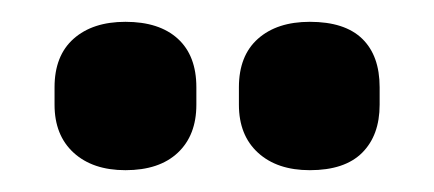

<svg xmlns="http://www.w3.org/2000/svg" viewBox="-20 -719 398 176"><path d="M95 -563Q65 -563 47.5 -579Q30 -595 30 -623V-639Q30 -668 47.5 -683.5Q65 -699 95 -699Q126 -699 143 -683.5Q160 -668 160 -639V-623Q160 -595 143 -579Q126 -563 95 -563ZM264 -563Q234 -563 216.5 -579Q199 -595 199 -623V-639Q199 -668 216.5 -683.5Q234 -699 264 -699Q296 -699 312 -683.5Q328 -668 328 -639V-623Q328 -595 312 -579Q296 -563 264 -563Z"/></svg>

Font: Sofia Sans Condensed ExtraBold
Style: Regular
Weight: 800
Designer: Botio Nikoltchev, Ani Petrova
Foundry: lettersoup
Version: Version 4.101